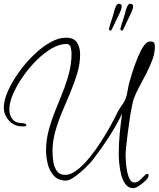

<svg xmlns="http://www.w3.org/2000/svg" viewBox="-30 -919 834 1009"><path d="M613 -759Q612 -758 608.5 -758.5Q605 -759 605 -760Q602 -765 603 -770Q604 -776 609.5 -792.5Q615 -809 621.5 -829.5Q628 -850 632 -868Q635 -877 639 -886Q643 -895 649 -898Q652 -900 658 -899Q665 -898 668 -893Q674 -881 656.5 -845.5Q639 -810 617 -763Q614 -760 613 -759ZM553 -759Q552 -758 548.5 -758.5Q545 -759 545 -760Q542 -765 543 -770Q544 -776 549.5 -792.5Q555 -809 561.5 -829.5Q568 -850 572 -868Q575 -877 579 -886Q583 -895 589 -898Q592 -900 598 -899Q605 -898 608 -893Q614 -881 596.5 -845.5Q579 -810 557 -763Q554 -760 553 -759ZM670 70Q645 70 629.5 49Q614 28 606.5 -2.5Q599 -33 596.5 -63Q594 -93 594 -110Q594 -163 599 -216.5Q604 -270 612 -322Q580 -257 540.5 -196Q501 -135 456 -77Q448 -67 430.5 -49Q413 -31 392 -13Q371 5 351 17.5Q331 30 317 30Q276 30 253 4.5Q230 -21 221 -57.5Q212 -94 212 -127Q212 -181 225.5 -232.5Q239 -284 259 -333.5Q279 -383 299 -433Q319 -483 332.5 -534Q346 -585 346 -639Q346 -652 341.5 -670Q337 -688 319 -688Q282 -688 241 -664Q200 -640 160.5 -600.5Q121 -561 89 -514.5Q57 -468 38 -423.5Q19 -379 19 -344Q19 -313 35.5 -292.5Q52 -272 86 -272Q91 -272 99.5 -270Q108 -268 109 -261Q106 -255 98 -255Q90 -255 85 -255Q45 -255 17.5 -285Q-10 -315 -10 -354Q-10 -391 11 -439Q32 -487 67 -536.5Q102 -586 145 -628Q188 -670 232.5 -695.5Q277 -721 317 -721Q358 -721 374.5 -695.5Q391 -670 391 -633Q391 -585 376.5 -535.5Q362 -486 340.5 -435Q319 -384 297 -332Q275 -280 260.5 -228Q246 -176 246 -123Q246 -100 250 -71Q254 -42 268.5 -21Q283 0 313 0Q342 0 374.5 -25Q407 -50 439 -89Q471 -128 499.5 -172.5Q528 -217 550 -256.5Q572 -296 583 -320Q593 -342 608 -362Q623 -382 631 -403Q637 -419 640 -439Q643 -459 647 -476Q652 -496 661.5 -526.5Q671 -557 683 -589.5Q695 -622 709 -650Q723 -678 737 -691Q747 -701 761 -701Q775 -701 779.5 -694.5Q784 -688 784 -674Q784 -641 771 -605.5Q758 -570 739.5 -534Q721 -498 702.5 -464Q684 -430 673 -400Q669 -388 663 -359Q657 -330 651.5 -292Q646 -254 641 -216Q636 -178 633 -148Q630 -118 630 -104Q630 -94 631.5 -70.5Q633 -47 637.5 -21.5Q642 4 651.5 22Q661 40 676 40Q691 40 704 28.5Q717 17 727 6Q737 -5 744 -5Q751 -5 751 3Q751 14 735 30Q719 46 700 58Q681 70 670 70Z"/></svg>

Font: Licorice
Style: Regular
Weight: 400
Designer: Robert E. Leuschke
Foundry: Robert E. Leuschke
Version: Version 1.010; ttfautohint (v1.8.3)